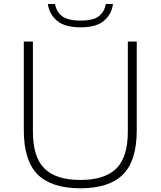

<svg xmlns="http://www.w3.org/2000/svg" viewBox="-20 -952 820 980"><path d="M390.5 9Q243.5 9 172.5 -61.2Q101.5 -131.5 101.5 -287V-740H148V-281Q148 -150 207 -91.8Q266 -33.5 390.5 -33.5Q514.5 -33.5 573.5 -91.8Q632.5 -150 632.5 -281V-740H678V-287Q678 -131.5 607.5 -61.2Q537 9 390.5 9ZM391.5 -812.5Q309.5 -812.5 269.8 -847.2Q230 -882 224.5 -931.5H261Q267 -894 295.8 -870.5Q324.5 -847 391.5 -847Q458.5 -847 486.2 -870.5Q514 -894 520 -931.5H556.5Q551 -881.5 512 -847Q473 -812.5 391.5 -812.5Z"/></svg>

Font: Encode Sans Expanded Expanded ExtraLight
Style: Regular
Weight: 200
Width: 7
Designer: Multiple Designers
Foundry: Impallari Type
Version: Version 3.000; ttfautohint (v1.8.3) -l 8 -r 50 -G 200 -x 14 